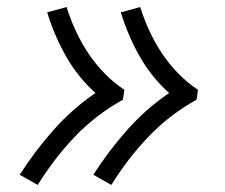

<svg xmlns="http://www.w3.org/2000/svg" viewBox="-20 -609 640 545"><path d="M296 -84 245 -113Q287 -179 340.5 -239.5Q394 -300 460 -345Q410 -390 376.5 -449Q343 -508 323 -574L378 -589Q389 -554 404.5 -520.5Q420 -487 440.5 -456.5Q461 -426 486.5 -400Q512 -374 542 -354L538 -326Q500 -305 465.5 -278.5Q431 -252 401 -220.5Q371 -189 345 -155Q319 -121 296 -84ZM87 -84 36 -113Q78 -179 131.5 -239.5Q185 -300 251 -345Q201 -390 167.5 -449Q134 -508 114 -574L169 -589Q180 -554 195.5 -520.5Q211 -487 231.5 -456.5Q252 -426 277.5 -400Q303 -374 333 -354L329 -326Q291 -305 256.5 -278.5Q222 -252 192 -220.5Q162 -189 136 -155Q110 -121 87 -84Z"/></svg>

Font: Iosevka Light Extended
Style: Italic
Weight: 300
Width: 7
Italic angle: -9°
Monospace: yes
Designer: Belleve Invis
Foundry: Belleve Invis
Version: Version 32.5.0; ttfautohint (v1.8.4)